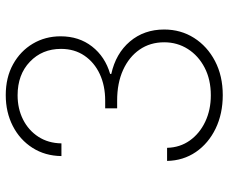

<svg xmlns="http://www.w3.org/2000/svg" viewBox="-83 -694 787 661"><g transform="rotate(-90 310.5 -363.5)"><path d="M313.6 9.9Q249.3 9.9 198.3 -14.7Q147.4 -39.4 117.7 -82.7Q88.1 -126.1 87 -181.8H132.1Q133.2 -137.4 157.3 -103.5Q181.5 -69.6 222.1 -50.4Q262.8 -31.2 312.9 -31.2Q367.2 -31.2 408.2 -52.6Q449.2 -73.9 472.3 -110.3Q495.4 -146.7 495.4 -191.8Q495.4 -240.1 470.2 -276.5Q445 -312.9 400 -333.3Q355.1 -353.7 295.1 -353.7H268.1V-394.9H295.1Q345.9 -394.9 386 -413.5Q426.1 -432.2 449.4 -466.4Q472.7 -500.7 472.7 -546.9Q472.7 -611.9 428.4 -654.1Q384.2 -696.4 312.9 -696.4Q266.7 -696.4 229.4 -677.6Q192.1 -658.7 170.1 -624.8Q148.1 -590.9 147.4 -545.5H103.7Q104.4 -601.9 132.1 -645.2Q159.8 -688.6 207.2 -712.9Q254.6 -737.2 313.6 -737.2Q374.3 -737.2 419.7 -712Q465.2 -686.8 490.6 -644Q516 -601.2 516 -548.3Q516 -485.1 481 -440.2Q446 -395.2 386.4 -377.8V-373.9Q457 -358.3 498.2 -309.7Q539.4 -261 539.4 -191.8Q539.4 -134.6 510.5 -89Q481.5 -43.3 430.6 -16.7Q379.6 9.9 313.6 9.9Z"/></g></svg>

Font: Inter Extra Light BETA
Style: Regular
Weight: 200
Designer: Rasmus Andersson
Foundry: rsms
Version: Version 3.011;git-f93a4a705